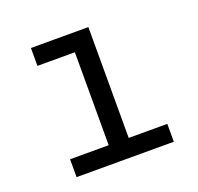

<svg xmlns="http://www.w3.org/2000/svg" viewBox="-100 -649 781 757"><g transform="rotate(-20 290.0 -270.0)"><path d="M98 0H506V-75H344V-540H103V-465H260V-75H98Z"/></g></svg>

Font: CommitMono-dimboump
Style: Regular
Weight: 400
Monospace: yes
Designer: Eigil Nikolajsen
Foundry: Eigil Nikolajsen
Version: Version 1.143